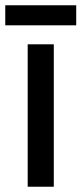

<svg xmlns="http://www.w3.org/2000/svg" viewBox="-36 -759 309 728"><path d="M168 -51H69V-591H168ZM253 -739V-663H-16V-739Z"/></svg>

Font: Noto Sans Tamil UI Condensed Medium
Style: Regular
Weight: 500
Width: 3
Designer: Jelle Bosma - Monotype Design Team
Foundry: Monotype Imaging Inc.
Version: Version 2.004; ttfautohint (v1.8.4.7-5d5b)